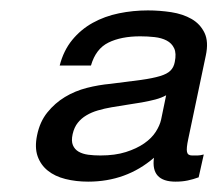

<svg xmlns="http://www.w3.org/2000/svg" viewBox="-20 -729 418 369"><path d="M341.8 -461.9Q337.9 -443.8 339.4 -437Q340.8 -430.2 349.1 -430.2H359.9Q362.3 -430.2 365.2 -430.7Q368.2 -431.2 371.6 -432.1L361.8 -388.2Q351.1 -384.3 340.6 -382.1Q330.1 -379.9 317.4 -379.9Q269.5 -379.9 275.9 -425.8Q222.7 -379.9 149.4 -379.9Q126 -379.9 105.7 -385Q85.4 -390.1 71.8 -401.1Q58.1 -412.1 52.2 -429Q46.4 -445.8 51.3 -469.2Q56.6 -495.1 71 -512.9Q85.4 -530.8 104.7 -542.5Q124 -554.2 147 -560.1Q169.9 -565.9 192.4 -567.9Q228 -572.3 251 -575.4Q273.9 -578.6 287.6 -582.8Q301.3 -586.9 307.6 -593.3Q314 -599.6 315.9 -609.9Q319.3 -626.5 314.7 -636.2Q310.1 -646 300.3 -651.1Q290.5 -656.2 277.1 -657.7Q263.7 -659.2 249.5 -659.2Q212.9 -659.2 188.5 -647.2Q164.1 -635.3 154.8 -603H94.7Q102.1 -631.8 118.7 -652.1Q135.3 -672.4 158.2 -685.1Q181.2 -697.8 208.5 -703.4Q235.8 -709 264.2 -709Q286.6 -709 309.1 -705.6Q331.5 -702.1 348.1 -692.6Q364.7 -683.1 373 -666Q381.3 -648.9 375.5 -622.1ZM172.9 -430.2Q201.2 -430.2 221.9 -436.8Q242.7 -443.4 257.1 -453.4Q271.5 -463.4 279.3 -475.6Q287.1 -487.8 289.6 -499L299.3 -545.9Q290.5 -541 278.6 -537.8Q266.6 -534.7 252.7 -532.2Q238.8 -529.8 223.9 -527.6Q209 -525.4 194.8 -522.9Q180.7 -520.5 168.2 -516.8Q155.8 -513.2 146 -507.3Q136.2 -501.5 129.4 -492.9Q122.6 -484.4 119.6 -471.2Q116.7 -458 120.1 -450Q123.5 -441.9 131.1 -437.5Q138.7 -433.1 149.7 -431.6Q160.6 -430.2 172.9 -430.2Z"/></svg>

Font: XB Khoramshahr
Style: Italic
Weight: 400
Italic angle: -12°
Designer: Behnam
Foundry: Irmug
Version: Version 8.005 2009